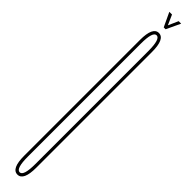

<svg xmlns="http://www.w3.org/2000/svg" viewBox="-284 -702 654 654"><g transform="rotate(45 43.5 -375.0)"><path d="M43 4Q14 4 14 -58Q14 -120 14 -337Q14 -553 14 -615.5Q14 -678 43 -678Q72 -678 72 -615Q72 -552 72 -337Q72 -120 72 -58Q72 4 43 4ZM43 -7Q61 -7 61 -65Q61 -123 61 -337Q61 -550 61 -608.5Q61 -667 43 -667Q25 -667 25 -608.5Q25 -550 25 -337Q25 -123 25 -65Q25 -7 43 -7ZM41 -703 17 -754H30L46 -718L62 -754H74L50 -703Z"/></g></svg>

Font: Anybody UltraCondensed Thin
Style: Regular
Weight: 100
Width: 1
Designer: Tyler Finck
Foundry: Etcetera Type Company
Version: Version 1.110